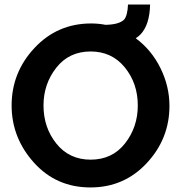

<svg xmlns="http://www.w3.org/2000/svg" viewBox="-20 -818 796 843"><path d="M576 -650Q645 -599 684.5 -519Q724 -439 724 -353Q724 -209 624.5 -102Q525 5 377 5Q227 5 129 -104Q31 -213 31 -355Q31 -500 131.5 -607.5Q232 -715 380 -715Q413 -715 443 -709Q503 -710 525 -732Q540 -750 542 -798H639Q637 -709 597 -667Q587 -657 576 -650ZM378 -117Q473 -117 529 -188.5Q585 -260 585 -355Q585 -452 528 -522Q471 -592 378 -592Q283 -592 227 -520.5Q171 -449 171 -355Q171 -258 227.5 -187.5Q284 -117 378 -117Z"/></svg>

Font: Raleway-v4020
Style: Bold
Weight: 700
Designer: Matt McInerney, Pablo Impallari, Rodrigo Fuenzalida
Foundry: Matt McInerney, Pablo Impallari, Rodrigo Fuenzalida
Version: Version 4.020;PS 004.020;hotconv 1.0.88;makeotf.lib2.5.64775